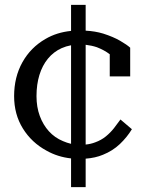

<svg xmlns="http://www.w3.org/2000/svg" viewBox="-20 -643 600 789"><path d="M272 -623H332V-517Q371 -515 404 -505Q445 -492 473.5 -475.5Q502 -459 515 -447V-329H431V-420Q409 -437 378 -449Q357 -456 332 -459V-49Q353 -51 371 -58Q396 -67 415 -82.5Q434 -98 448.5 -116.5Q463 -135 475 -152L522 -112Q502 -79 472.5 -51Q443 -23 403 -7Q372 6 332 9V126H272V8Q217 2 171 -24Q110 -57 74 -115Q38 -173 38 -248Q38 -326 72 -387Q106 -448 167 -483Q213 -510 272 -516ZM272 -52V-457Q251 -453 233 -445Q200 -430 177 -402Q154 -374 142 -335Q130 -296 130 -248Q130 -203 143.5 -166.5Q157 -130 181 -103.5Q205 -77 239 -63Q255 -56 272 -52Z"/></svg>

Font: Roboto Serif 20pt
Style: Regular
Weight: 400
Designer: Greg Gazdowicz
Foundry: Commercial Type
Version: Version 1.008